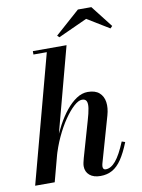

<svg xmlns="http://www.w3.org/2000/svg" viewBox="-101 -1005 799 1083"><g transform="rotate(-10 298.5 -463.5)"><path d="M12.5 0 208 -730.5H131.5V-750H324.5L124.5 0ZM386 10Q346 10 323.5 -9.2Q301 -28.5 301 -60.5Q301 -69.5 303.5 -81.2Q306 -93 309.5 -105.5L368.5 -311Q380.5 -351.5 384.5 -378.2Q388.5 -405 382.2 -418.5Q376 -432 356.5 -432Q336.5 -432 309.8 -408Q283 -384 254.5 -342.5Q226 -301 201 -247Q176 -193 159.5 -133H148Q159 -176 177.2 -222.8Q195.5 -269.5 219.2 -313.5Q243 -357.5 271.2 -392.5Q299.5 -427.5 331 -448.5Q362.5 -469.5 395.5 -469.5Q438.5 -469.5 461.5 -449.2Q484.5 -429 489.5 -395.2Q494.5 -361.5 482.5 -319.5L408 -58.5Q407 -55 406 -49.8Q405 -44.5 405 -40.5Q405 -22 421.5 -22Q451 -22 478.8 -55Q506.5 -88 536.5 -161L555.5 -154.5Q532 -95.5 507.5 -59.2Q483 -23 453.5 -6.5Q424 10 386 10ZM292.5 -801 281.5 -812 422.5 -937H499.5L597 -812L585 -800L459 -877Z"/></g></svg>

Font: Bodoni Moda 11pt SemiBold
Style: Italic
Weight: 600
Italic angle: -13°
Designer: Owen Earl
Foundry: indestructible type
Version: Version 2.004